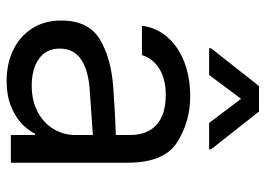

<svg xmlns="http://www.w3.org/2000/svg" viewBox="-130 -652 796 575"><g transform="rotate(90 267.5 -365.0)"><path d="M241.2 -306.6Q274.4 -309.1 315.7 -311.3Q356.9 -313.5 384.8 -314.5V-357.4Q384.8 -408.7 354.2 -436.3Q323.7 -463.9 264.6 -463.9Q216.3 -463.9 185.5 -444.1Q154.8 -424.3 145.5 -392.6H57.6Q63 -435.1 90.8 -467.8Q118.7 -500.5 164.8 -518.8Q210.9 -537.1 268.6 -537.1Q344.7 -537.1 406.2 -498.3Q467.8 -459.5 467.8 -349.6V0H384.8V-72.3H380.9Q371.1 -51.8 350.8 -32.5Q330.6 -13.2 298.1 -0.2Q265.6 12.7 222.7 12.7Q171.9 12.7 130.9 -6.8Q89.8 -26.4 65.9 -63.2Q42 -100.1 42 -150.4Q42 -232.9 98.4 -266.6Q154.8 -300.3 241.2 -306.6ZM237.3 -62.5Q282.7 -62.5 316.2 -80.6Q349.6 -98.6 367.2 -128.4Q384.8 -158.2 384.8 -192.4V-245.6L251 -236.3Q191.4 -232.4 158.7 -210.4Q126 -188.5 126 -146.5Q126 -106 156.5 -84.2Q187 -62.5 237.3 -62.5ZM276.4 -689.5 205.1 -593.8H125V-599.6L238.3 -743.2H314.5L427.7 -599.6V-593.8H348.6Z"/></g></svg>

Font: Pretendard
Style: Regular
Weight: 400
Designer: Base glyphs from Inter by Rasmus Andersson; Hangeul glyphs from Noto Sans CJK(Source Han Sans) by Jang Soo-young and Kan
Foundry: Kil Hyung-jin
Version: Version 1.309